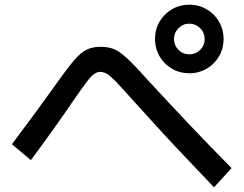

<svg xmlns="http://www.w3.org/2000/svg" viewBox="-20 -810 1040 820"><path d="M789 -497Q748 -497 714.5 -516.5Q681 -536 661.5 -569.5Q642 -603 642 -644Q642 -684 661.5 -717.5Q681 -751 714.5 -770.5Q748 -790 789 -790Q829 -790 862.5 -770.5Q896 -751 915.5 -717.5Q935 -684 935 -644Q935 -603 915.5 -569.5Q896 -536 862.5 -516.5Q829 -497 789 -497ZM788 -578Q816 -578 835 -597Q854 -616 854 -643Q854 -671 834.5 -690Q815 -709 788 -709Q762 -709 742.5 -689.5Q723 -670 723 -643Q723 -617 742 -597.5Q761 -578 788 -578ZM894 -10Q823 -85 761.5 -149.5Q700 -214 645 -275Q590 -336 534 -397Q495 -441 472.5 -464Q450 -487 436 -495Q422 -503 408 -503Q395 -503 382 -494Q369 -485 349 -458.5Q329 -432 293 -380Q258 -328 214.5 -267Q171 -206 112 -126L31 -194Q91 -274 137.5 -337.5Q184 -401 221 -453Q267 -518 296 -552Q325 -586 350 -598Q375 -610 408 -610Q433 -610 452.5 -605Q472 -600 492 -586Q512 -572 538.5 -546Q565 -520 603 -477Q698 -374 786.5 -280.5Q875 -187 969 -92Z"/></svg>

Font: M PLUS 1 Code Medium
Style: Regular
Weight: 500
Designer: Coji Morishita
Foundry: UNDERFOREST DESIGN
Version: Version 1.002